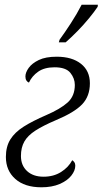

<svg xmlns="http://www.w3.org/2000/svg" viewBox="-20 -786 436 816"><path d="M156 10Q85 10 45 -25.5Q5 -61 5 -119Q5 -163 24 -193.5Q43 -224 81 -248Q119 -272 177 -297Q237 -323 267.5 -350.5Q298 -378 298 -425Q298 -453 279 -476.5Q260 -500 212 -500Q169 -500 142.5 -481.5Q116 -463 103 -435Q97 -437 92.5 -443.5Q88 -450 88 -461Q88 -478 102 -497.5Q116 -517 145 -531Q174 -545 221 -545Q286 -545 324 -515Q362 -485 362 -432Q362 -377 329 -342.5Q296 -308 217 -275Q163 -252 130.5 -231Q98 -210 83.5 -184.5Q69 -159 69 -123Q69 -83 95 -59Q121 -35 165 -35Q208 -35 239.5 -55Q271 -75 287 -105Q291 -103 295.5 -97Q300 -91 300 -82Q300 -61 283 -39.5Q266 -18 233.5 -4Q201 10 156 10ZM230 -606 233 -617Q255 -647 281 -687Q307 -727 327 -766H396L395 -757Q381 -736 358 -708Q335 -680 308.5 -653Q282 -626 259 -606Z"/></svg>

Font: Noto Serif Condensed Light
Style: Italic
Weight: 300
Width: 3
Italic angle: -12°
Designer: Monotype Design Team
Foundry: Monotype Imaging Inc.
Version: Version 2.014; ttfautohint (v1.8.4.7-5d5b)